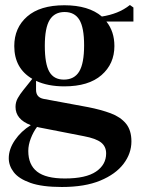

<svg xmlns="http://www.w3.org/2000/svg" viewBox="-20 -516 567 767"><path d="M237 -171Q171 -171 124 -193V-157Q124 -127 154 -121L332 -88Q383 -78 422 -63.5Q461 -49 483 -22.5Q505 4 505 49Q505 97 473.5 138.5Q442 180 380.5 205.5Q319 231 227 231Q148 231 101.5 214.5Q55 198 35 172Q15 146 15 116Q15 80 39.5 44Q64 8 103 -16Q42 -39 42 -89Q42 -108 51 -124Q60 -140 73 -156L109 -201Q37 -243 37 -332Q37 -405 88.5 -450Q140 -495 237 -495Q334 -495 387 -450Q419 -455 447 -466Q475 -477 499 -496L513 -486V-430H405Q437 -390 437 -332Q437 -261 385.5 -216Q334 -171 237 -171ZM235 -198Q277 -198 296.5 -230.5Q316 -263 316 -335Q316 -406 297 -437Q278 -468 238 -468Q198 -468 178.5 -436.5Q159 -405 159 -333Q159 -261 177 -229.5Q195 -198 235 -198ZM93 87Q93 142 128 169.5Q163 197 239 197Q323 197 363.5 169.5Q404 142 404 97Q404 69 383.5 53Q363 37 315 28L136 -7Q132 -8 128 -9Q113 11 103 37Q93 63 93 87Z"/></svg>

Font: DM Serif Text
Style: Regular
Weight: 400
Designer: Colophon Foundry, Frank Grießhammer
Foundry: Colophon Foundry
Version: Version 5.200; ttfautohint (v1.8.3)